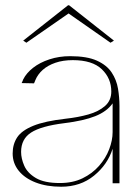

<svg xmlns="http://www.w3.org/2000/svg" viewBox="-20 -695 520 728"><path d="M212 13Q157 13 115.5 -3Q74 -19 51 -47.5Q28 -76 28 -113Q28 -148 45 -174Q62 -200 106 -218Q150 -236 230 -245Q276 -250 315 -261Q354 -272 378 -293Q402 -314 402 -348Q402 -398 366 -432.5Q330 -467 256 -467Q219 -467 190 -457Q161 -447 142 -430Q123 -413 114 -391Q113 -389 112 -386Q111 -383 109 -379L62 -380Q64 -385 65.5 -387.5Q67 -390 68 -394Q80 -418 105.5 -438Q131 -458 167.5 -470Q204 -482 246 -482Q310 -482 347.5 -465Q385 -448 403.5 -420Q422 -392 427.5 -358.5Q433 -325 433 -293V0H407V-131Q388 -71 336.5 -29Q285 13 212 13ZM207 -1Q256 -1 293 -19Q330 -37 355.5 -66Q381 -95 394 -129Q407 -163 407 -194V-303Q385 -272 341 -254.5Q297 -237 224 -228Q136 -217 98 -192.5Q60 -168 60 -119Q60 -94 72 -66.5Q84 -39 116 -20Q148 -1 207 -1ZM80 -533 68 -541 238 -675H242L412 -541L399 -533L240 -644Z"/></svg>

Font: Panamera Thin
Style: Regular
Weight: 100
Designer: Bastien Sozeau
Foundry: NBR — Bastien Sozeau
Version: Version 3.003;gftools[0.9.33]